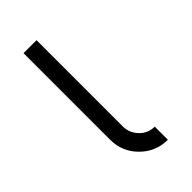

<svg xmlns="http://www.w3.org/2000/svg" viewBox="-211 -726 784 784"><g transform="rotate(-45 181.0 -333.5)"><path d="M170.8 -166.7Q171.7 -130 197.9 -102.9Q224.2 -75.8 262.5 -75.8V0Q193.3 0 144.6 -48.8Q95.8 -97.5 95.8 -166.7V-666.7H170.8Z"/></g></svg>

Font: 0xA000-Squarish
Style: Squareish
Weight: 400
Version: Version 0.1